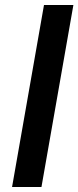

<svg xmlns="http://www.w3.org/2000/svg" viewBox="-20 -744 312 764"><path d="M28 0 155 -724H272L145 0Z"/></svg>

Font: Archivo Expanded Medium
Style: Italic
Weight: 500
Width: 7
Italic angle: -10°
Designer: Hector Gatti
Foundry: Omnibus-Type
Version: Version 2.001